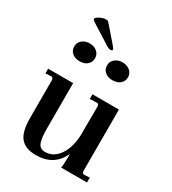

<svg xmlns="http://www.w3.org/2000/svg" viewBox="-195 -909 919 1024"><g transform="rotate(30 264.0 -397.0)"><path d="M189 10Q123 10 93.5 -26.5Q64 -63 64 -144V-376Q64 -395 51 -395L16 -393V-422H170V-141Q170 -82 181 -55Q192 -29 223 -29Q274 -29 307.5 -76.5Q341 -124 344 -201L345 -375Q345 -395 333 -395L289 -393V-422H452V-47Q452 -28 465 -28L499 -30V0H339Q344 -15 344 -60V-87Q301 10 189 10ZM252 -675Q242 -675 224 -687L105 -762Q95 -769 95 -776Q95 -783 115 -793.5Q135 -804 152 -804Q162 -804 166 -801Q175 -792 184 -781L249 -706Q263 -690 265 -683Q265 -675 252 -675ZM141 -540Q113 -540 95 -555Q77 -570 77 -595Q77 -619 95.5 -634.5Q114 -650 141 -650Q169 -650 187 -634.5Q205 -619 205 -595Q205 -570 187.5 -555Q170 -540 141 -540ZM343 -540Q315 -540 297 -555Q279 -570 279 -595Q279 -619 297.5 -634.5Q316 -650 343 -650Q371 -650 389.5 -634.5Q408 -619 408 -595Q408 -570 390 -555Q372 -540 343 -540Z"/></g></svg>

Font: UnnaMedium
Style: Regular
Weight: 500
Designer: Jorge de Buen Unna
Foundry: Omnibus-Type
Version: Version 2.008;hotconv 1.0.109;makeotfexe 2.5.65596